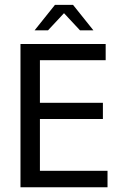

<svg xmlns="http://www.w3.org/2000/svg" viewBox="-20 -790 540 810"><path d="M66.4 -604.5H425.8V-536.1H148.4V-356.4H414.1V-288.1H148.4V-69.3H433.6V0H66.4ZM211.9 -769.5H288.1L374 -662.1H317.4L250 -734.4L182.6 -662.1H126Z"/></svg>

Font: BabelStone Irk Bitig
Style: Regular
Weight: 400
Designer: Andrew West
Foundry: BabelStone
Version: Version 1.03 June 7, 2023